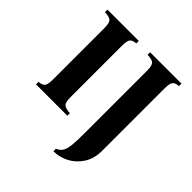

<svg xmlns="http://www.w3.org/2000/svg" viewBox="-229 -837 1235 1235"><g transform="rotate(45 388.0 -220.0)"><path d="M63 0V-23Q92 -25 105 -38Q118 -51 118 -100V-565Q118 -614 103.5 -627.5Q89 -641 48 -642V-665H333V-642Q304 -641 291 -627.5Q278 -614 278 -565V-100Q278 -51 293 -38Q308 -25 348 -23V0ZM446 225V202Q472 192 485 171Q498 150 502 109Q506 68 506 0V-565Q506 -614 491.5 -627.5Q477 -641 436 -642V-665H721V-642Q692 -641 679 -627.5Q666 -614 666 -565V0Q666 72 633.5 122.5Q601 173 551 199Q501 225 446 225Z"/></g></svg>

Font: Bona Nova
Style: Bold
Weight: 700
Designer: Mateusz Machalski
Foundry: Capitalics
Version: Version 4.001; ttfautohint (v1.8.3)